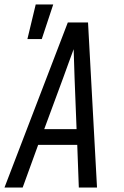

<svg xmlns="http://www.w3.org/2000/svg" viewBox="-32 -835 552 855"><path d="M-12 0 270 -735H360L400 0H319L312 -190H138L69 0ZM309 -260 300 -490Q299 -522 298 -553.5Q297 -585 296 -616Q285 -585 273 -553.5Q261 -522 250 -490L165 -260ZM90 -661 127 -815H205L154 -661Z"/></svg>

Font: Iosevka Fixed
Style: Italic
Weight: 400
Italic angle: -9°
Monospace: yes
Designer: Belleve Invis
Foundry: Belleve Invis
Version: Version 33.2.4